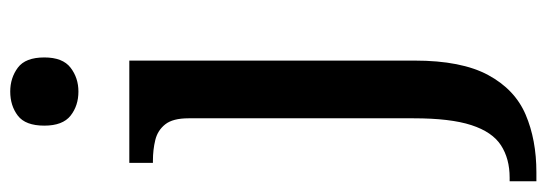

<svg xmlns="http://www.w3.org/2000/svg" viewBox="-372 -444 1043 366"><g transform="rotate(-90 149.0 -261.5)"><path d="M-14 240V189H-7Q29 189 54.5 172.5Q80 156 93 116Q106 76 106 6V-423Q106 -453 94.5 -467.5Q83 -482 64.5 -486.5Q46 -491 25 -491H21V-536H216V8Q216 97 188.5 148Q161 199 113 219.5Q65 240 3 240ZM157 -633Q130 -633 111 -648Q92 -663 92 -698Q92 -734 111 -748.5Q130 -763 157 -763Q183 -763 202.5 -748.5Q222 -734 222 -698Q222 -663 202.5 -648Q183 -633 157 -633Z"/></g></svg>

Font: Noto Serif Hebrew Medium
Style: Regular
Weight: 500
Version: Version 2.003